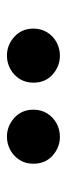

<svg xmlns="http://www.w3.org/2000/svg" viewBox="156 -928 189 540"><g transform="rotate(90 250.0 -657.5)"><path d="M136 -583Q106 -583 83 -603.8Q60 -624.5 60 -657.5Q60 -680 70.8 -696.8Q81.5 -713.5 98.8 -722.8Q116 -732 136 -732Q166 -732 189 -711.5Q212 -691 212 -657.5Q212 -635.5 201.5 -618.8Q191 -602 173.5 -592.5Q156 -583 136 -583ZM364 -583Q334 -583 311 -603.8Q288 -624.5 288 -657.5Q288 -680 298.8 -696.8Q309.5 -713.5 326.8 -722.8Q344 -732 364 -732Q394 -732 417 -711.5Q440 -691 440 -657.5Q440 -635.5 429.5 -618.8Q419 -602 401.5 -592.5Q384 -583 364 -583Z"/></g></svg>

Font: Geologica Roman Medium
Style: Regular
Weight: 500
Designer: Sindre Bremnes, Frode Helland
Foundry: Monokrom Skriftforlag AS
Version: Version 1.010;gftools[0.9.28]